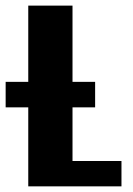

<svg xmlns="http://www.w3.org/2000/svg" viewBox="-20 -660 470 680"><path d="M410.2 0H80.1V-279.8H0V-370.1H80.1V-640.1H236.8V-370.1H316.9V-279.8H236.8V-89.8H410.2Z"/></svg>

Font: Laconic
Style: Bold
Weight: 700
Designer: Robby Woodard
Version: Version 1.000